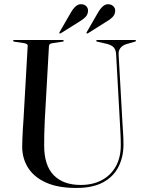

<svg xmlns="http://www.w3.org/2000/svg" viewBox="-20 -893 700 926"><path d="M558.5 -297.5 540 -632Q539 -651 529.8 -662.8Q520.5 -674.5 497.5 -681L449.5 -692Q446.5 -692.5 445.2 -693.5Q444 -694.5 444 -696Q444 -698 445.2 -699Q446.5 -700 449 -700H630.5Q633.5 -700 634.8 -699Q636 -698 636 -696Q636 -694.5 634.2 -693.5Q632.5 -692.5 628.5 -691.5L589 -680Q571 -674.5 561 -661.8Q551 -649 552 -631.5L570.5 -302Q572 -275 573.8 -248.8Q575.5 -222.5 575.5 -195Q575.5 -137.5 552.2 -90Q529 -42.5 478.8 -14.5Q428.5 13.5 348 13.5Q260 13.5 202 -12.5Q144 -38.5 115.5 -83.8Q87 -129 87 -186Q87 -200.5 88 -223.5Q89 -246.5 90.2 -270.2Q91.5 -294 93 -311L113.5 -671Q114 -677.5 109.2 -680.5Q104.5 -683.5 95 -685L49.5 -692Q43 -693.5 43 -696Q43 -698 44.5 -699Q46 -700 48.5 -700H282Q284.5 -700 286 -699Q287.5 -698 287.5 -696Q287.5 -694.5 286 -693.5Q284.5 -692.5 281 -692L234.5 -685Q225 -683.5 220.8 -680.5Q216.5 -677.5 216 -669L196 -314Q194 -276 193.5 -244.5Q193 -213 193 -191Q193 -95.5 239 -48.2Q285 -1 369 -1Q428 -1 471.5 -24.5Q515 -48 538.8 -91Q562.5 -134 562.5 -192Q562.5 -223.5 561 -249.8Q559.5 -276 558.5 -297.5ZM320 -829.5Q332 -851 345.2 -862.5Q358.5 -874 373.5 -872.5Q387.5 -872 396.5 -862.5Q405.5 -853 404.5 -839.5Q403.5 -822 391.5 -810.2Q379.5 -798.5 362.5 -788.5L273 -732.5Q271 -731.5 269.5 -731.5Q268 -731.5 266.5 -732.5Q265.5 -733.5 266 -735Q266.5 -736.5 267.5 -738.5ZM451 -829.5Q463 -851 476.2 -862.5Q489.5 -874 504 -872.5Q518.5 -871.5 527.5 -862Q536.5 -852.5 535.5 -839.5Q534.5 -822 522.2 -810Q510 -798 493 -788.5L404 -732.5Q402 -731.5 400.2 -731.5Q398.5 -731.5 397.5 -732.5Q396.5 -733.5 397 -735Q397.5 -736.5 398.5 -738.5Z"/></svg>

Font: Fraunces 96pt
Style: Regular
Weight: 400
Version: Version 1.000;[b76b70a41]